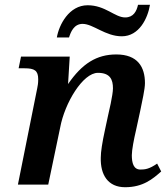

<svg xmlns="http://www.w3.org/2000/svg" viewBox="-20 -773 701 804"><path d="M490 -621C563 -621 599 -697 608 -753H558C552 -726 539 -700 504 -700C461 -700 421 -751 347 -751C269 -751 227 -669 218 -616H269C276 -638 289 -673 326 -673C370 -673 421 -621 490 -621ZM655 -55 638 -88C605 -65 587 -63 568 -63C539 -63 532 -91 532 -123C532 -145 541 -191 549 -225L567 -308C575 -348 587 -399 587 -425C587 -492 557 -545 467 -545C385 -545 324 -507 265 -421L272 -536H68L58 -487H83C124 -487 140 -478 140 -441C140 -424 138 -414 136 -404L55 0H182L232 -239C251 -342 327 -468 390 -468C442 -468 453 -439 453 -403C453 -375 435 -300 432 -287L420 -231C408 -176 402 -137 402 -113C400 -41 432 11 504 11C579 11 620 -24 655 -55Z"/></svg>

Font: Noto Serif Semi
Style: Italic
Weight: 600
Italic angle: -12°
Designer: Monotype Design Team
Foundry: Monotype Imaging Inc.
Version: Version 1.901